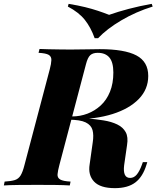

<svg xmlns="http://www.w3.org/2000/svg" viewBox="-65 -962 812 996"><path d="M293 -355Q314 -354 330 -353Q346 -352 358.5 -350.5Q371 -349 384 -348Q431 -344 472 -337.5Q513 -331 543 -316.5Q573 -302 587 -276.5Q601 -251 594 -209L579 -105Q575 -73 582.5 -56Q590 -39 610 -39Q630 -39 644.5 -56.5Q659 -74 671 -107L676 -121H699L695 -108Q676 -45 637 -15.5Q598 14 531 14Q455 14 423 -20Q391 -54 400 -109L416 -223Q422 -261 415 -287Q408 -313 379.5 -327Q351 -341 291 -341ZM275 -342 280 -358H309Q351 -358 389 -372.5Q427 -387 457.5 -415Q488 -443 505.5 -486Q523 -529 523 -586Q523 -639 502.5 -663.5Q482 -688 442 -688Q417 -688 403.5 -676Q390 -664 381 -629L243 -106Q235 -76 233.5 -58Q232 -40 247 -31Q262 -22 301 -20L297 0Q265 -2 222 -2.5Q179 -3 130 -3Q80 -3 31.5 -2.5Q-17 -2 -45 0L-41 -20Q-7 -22 12 -28Q31 -34 42 -52Q53 -70 62 -106L193 -602Q201 -632 201.5 -650.5Q202 -669 187.5 -677.5Q173 -686 135 -688L140 -708Q159 -707 187 -706.5Q215 -706 245.5 -705.5Q276 -705 301 -705Q350 -705 385 -706Q420 -707 452 -707Q581 -707 642.5 -674.5Q704 -642 704 -568Q704 -499 655 -448.5Q606 -398 519 -370.5Q432 -343 315 -343ZM501 -885Q546 -901 603 -916Q660 -931 722 -942L727 -928Q640 -901 564.5 -856.5Q489 -812 444 -764H426Q406 -820 375 -859Q344 -898 287 -928L291 -942Q340 -934 376.5 -925Q413 -916 443 -906Q473 -896 501 -885Z"/></svg>

Font: Playfair Display ExtraBold
Style: Italic
Weight: 800
Italic angle: -14°
Designer: Claus Eggers Sørensen
Foundry: Claus Eggers Sørensen
Version: Version 1.203